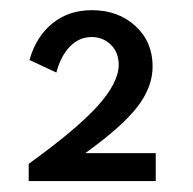

<svg xmlns="http://www.w3.org/2000/svg" viewBox="-20 -860 370 368"><path d="M35 -513H278.5V-566.5H143.5Q215 -618 243.8 -655.8Q272.5 -693.5 272.5 -732.5Q272.5 -780 239.5 -810.2Q206.5 -840.5 156 -840.5Q111.5 -840.5 80.2 -815Q49 -789.5 36.5 -745L88 -721Q96.5 -753 114.2 -771Q132 -789 155.5 -789Q177.5 -789 192.5 -774.2Q207.5 -759.5 207.5 -736Q207.5 -701.5 166.8 -656.5Q126 -611.5 35 -546Z"/></svg>

Font: Spartan SemiBold
Style: Regular
Weight: 600
Designer: Matt Bailey, Mirko Velimirovic
Foundry: Matt Bailey
Version: Version 1.003; ttfautohint (v1.8.3)